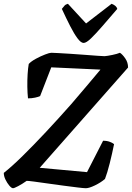

<svg xmlns="http://www.w3.org/2000/svg" viewBox="-28 -995 697 1015"><path d="M41 0Q33 0 21.5 -13.5Q10 -27 1 -45.5Q-8 -64 -8 -81Q34 -114 91.5 -170.5Q149 -227 215 -297.5Q281 -368 349 -445Q388 -490 429 -539Q470 -588 503 -627L243 -639L184 -487Q176 -483 158 -479Q140 -475 120 -475Q117 -502 116.5 -536Q116 -570 118 -602.5Q120 -635 124 -657Q137 -671 162 -684.5Q187 -698 210.5 -707Q234 -716 243 -716Q250 -716 278.5 -714.5Q307 -713 345.5 -710.5Q384 -708 422.5 -705Q461 -702 489.5 -700Q518 -698 525 -698Q539 -699 565.5 -704.5Q592 -710 606 -716Q619 -708 634 -686.5Q649 -665 649 -638L182 -108L432 -85L517 -251Q538 -251 553 -245Q568 -239 575 -233Q565 -183 552 -131.5Q539 -80 527 -49Q505 -30 474 -15Q443 0 426 0Q415 0 382.5 -4Q350 -8 308 -13.5Q266 -19 224.5 -25Q183 -31 152.5 -35Q122 -39 113 -39Q89 -22 68 -11Q47 0 41 0ZM414 -768Q400 -768 382 -792Q364 -816 343 -857Q322 -898 299 -948Q306 -957 312.5 -964.5Q319 -972 331 -975L427 -871L562 -975Q588 -965 592 -948Q549 -898 513.5 -857Q478 -816 453 -792Q428 -768 414 -768Z"/></svg>

Font: Texturina SemiBold
Style: Italic
Weight: 600
Italic angle: -11°
Designer: Guillermo Torres Carreño
Foundry: Omnibus-Type
Version: Version 1.002; ttfautohint (v1.8.3)